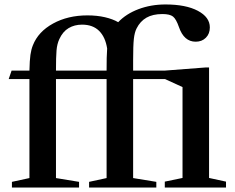

<svg xmlns="http://www.w3.org/2000/svg" viewBox="-20 -841 1053 861"><path d="M33.5 0V-25.5L112 -42.5V-486.5H19L32 -524.5H112Q113 -571 116.5 -595.2Q120 -619.5 127.5 -638Q151.5 -699 218 -735.5Q284.5 -772 372 -772Q415 -772 450.5 -763.8Q486 -755.5 510 -741.5Q545.5 -779 601.2 -800Q657 -821 722 -821Q813.5 -821 867.2 -792.5Q921 -764 921 -718Q921 -689.5 903.2 -671.8Q885.5 -654 857.5 -654Q805 -654 782.5 -719.5Q770 -755.5 755.8 -766.8Q741.5 -778 708.5 -778Q665 -778 636.8 -761.8Q608.5 -745.5 592.5 -713.5Q583.5 -696 580.2 -666.5Q577 -637 577 -570.5V-524.5H720L902.5 -538.5H917.5V-43L993.5 -26.5V0H719V-26.5L798.5 -43V-450.5L720 -486.5H577V-42.5L681 -25.5V0H379.5V-25.5L458 -42.5V-486.5H231V-42.5L334.5 -25.5V0ZM231 -524.5H458Q458 -556.5 458.5 -580.8Q459 -605 460.5 -623.5Q452.5 -675 424.2 -702.8Q396 -730.5 348 -730.5Q314 -730.5 287.8 -715Q261.5 -699.5 246 -665.5Q236 -644 233.5 -615.2Q231 -586.5 231 -524.5Z"/></svg>

Font: Libre Caslon Text Medium
Style: Regular
Weight: 500
Designer: Pablo Impallari, Rodrigo Fuenzalida, Katja Schimmel
Foundry: Pablo Impallari, Rodrigo Fuenzalida
Version: Version 2.000